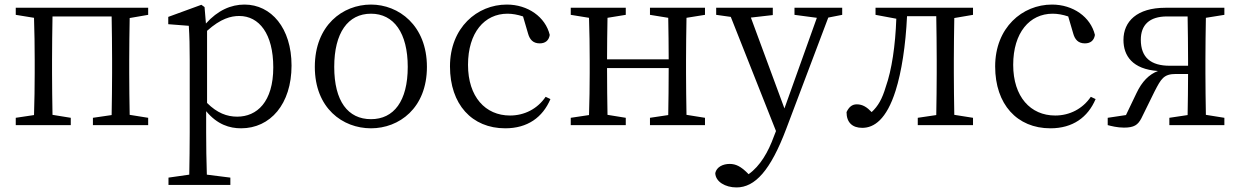

<svg xmlns="http://www.w3.org/2000/svg" viewBox="-20 -548 5432 841"><path d="M629 -483V-514H49V-483L129 -470C131 -415 132 -339 132 -286V-228C132 -176 131 -99 129 -44L49 -32V0H290V-32L210 -45C209 -100 208 -176 208 -228V-286C208 -341 209 -421 210 -476H469C470 -421 471 -341 471 -286V-228C471 -176 470 -100 469 -44L387 -32V0H629V-32L548 -45C547 -100 546 -176 546 -228V-286C546 -338 547 -414 548 -469Z M887 -413C947 -467 992 -478 1028 -478C1115 -478 1177 -400 1177 -253C1177 -101 1105 -37 1019 -37C974 -37 931 -53 887 -97ZM876 -517 862 -527 717 -474V-442L807 -435C810 -388 811 -346 811 -282V34C811 93 810 157 809 217L718 230V262H989V230L886 217C884 156 883 90 883 32V-61C932 -2 986 14 1036 14C1164 14 1257 -92 1257 -261C1257 -425 1168 -528 1051 -528C992 -528 934 -503 882 -445Z M1605 14C1728 14 1850 -74 1850 -255C1850 -437 1726 -528 1605 -528C1481 -528 1359 -437 1359 -255C1359 -74 1481 14 1605 14ZM1605 -26C1504 -26 1444 -105 1444 -255C1444 -404 1504 -488 1605 -488C1705 -488 1766 -404 1766 -255C1766 -105 1705 -26 1605 -26Z M2370 -124C2334 -71 2277 -42 2214 -42C2106 -42 2030 -124 2030 -264C2030 -405 2102 -488 2203 -488C2224 -488 2247 -484 2271 -476L2293 -401C2300 -376 2314 -358 2344 -358C2368 -358 2384 -370 2388 -395C2369 -474 2292 -528 2200 -528C2070 -528 1951 -427 1951 -257C1951 -91 2047 14 2193 14C2291 14 2357 -34 2391 -114Z M3068 -483V-514H2827V-483L2907 -470C2908 -417 2909 -343 2909 -288H2639C2639 -342 2640 -416 2641 -470L2721 -483V-514H2480V-483L2560 -470C2562 -415 2563 -339 2563 -286V-228C2563 -176 2562 -99 2560 -44L2480 -32V0H2721V-32L2641 -45C2640 -99 2639 -178 2639 -250H2909C2909 -177 2908 -99 2907 -44L2827 -32V0H3068V-32L2987 -45C2986 -100 2985 -176 2985 -228V-286C2985 -338 2986 -415 2987 -470Z M3669 -514H3460V-483L3558 -470L3416 -73L3269 -471L3365 -482V-514H3117V-483L3181 -474L3379 26L3370 49C3345 118 3310 179 3259 215L3251 207C3225 182 3204 170 3176 170C3147 170 3119 183 3113 210C3114 248 3157 273 3206 273C3287 273 3355 199 3424 16L3608 -471L3669 -483Z M4242 -483V-514H3815V-483L3906 -466C3902 -349 3886 -241 3860 -168C3844 -114 3826 -83 3798 -57C3778 -78 3759 -91 3733 -91C3711 -91 3698 -78 3688 -57C3688 -11 3714 12 3757 12C3808 12 3863 -24 3903 -151C3929 -233 3947 -349 3953 -477H4081C4082 -422 4083 -341 4083 -286V-228C4083 -176 4082 -100 4081 -44L4000 -32V0H4242V-32L4160 -45C4159 -100 4158 -176 4158 -228V-286C4158 -338 4159 -414 4160 -469Z M4758 -124C4722 -71 4665 -42 4602 -42C4494 -42 4418 -124 4418 -264C4418 -405 4490 -488 4591 -488C4612 -488 4635 -484 4659 -476L4681 -401C4688 -376 4702 -358 4732 -358C4756 -358 4772 -370 4776 -395C4757 -474 4680 -528 4588 -528C4458 -528 4339 -427 4339 -257C4339 -91 4435 14 4581 14C4679 14 4745 -34 4779 -114Z M5104 -260C5021 -260 4977 -296 4977 -374C4977 -438 5014 -476 5092 -476H5182C5183 -421 5184 -341 5184 -286V-260ZM5343 -483V-514H5085C4960 -514 4901 -454 4901 -373C4901 -304 4940 -245 5052 -237C5013 -222 4982 -191 4958 -140L4912 -44L4832 -32V0C4847 4 4874 11 4903 11C4948 11 4964 -1 4979 -29L5037 -147C5066 -203 5077 -224 5131 -224H5184C5184 -169 5183 -96 5182 -44L5102 -32V0H5343V-32L5262 -45C5261 -100 5260 -176 5260 -228V-286C5260 -339 5261 -415 5262 -470Z"/></svg>

Font: Source Han Serif AKR9
Style: Regular
Weight: 400
Designer: Ryoko NISHIZUKA 西塚涼子 (kana & ideographs); Frank Grießhammer (Latin, Greek & Cyrillic); Sandoll Communications 산돌커뮤니케이션, 
Foundry: Adobe Systems Incorporated
Version: Version 1.005;hotconv 1.0.107;makeotfexe 2.5.65593